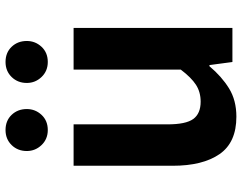

<svg xmlns="http://www.w3.org/2000/svg" viewBox="-108 -732 854 677"><g transform="rotate(-90 318.5 -393.0)"><path d="M246 14Q155 14 114 -45.5Q73 -105 73 -211V-560H219V-229Q219 -164 238 -138Q257 -112 299 -112Q333 -112 358.5 -128.5Q384 -145 412 -182V-560H559V0H439L428 -81H424Q388 -38 346 -12Q304 14 246 14ZM199 -651Q167 -651 146 -673Q125 -695 125 -725Q125 -757 146 -778.5Q167 -800 199 -800Q232 -800 252.5 -778.5Q273 -757 273 -725Q273 -695 252.5 -673Q232 -651 199 -651ZM439 -651Q407 -651 386 -673Q365 -695 365 -725Q365 -757 386 -778.5Q407 -800 439 -800Q472 -800 492.5 -778.5Q513 -757 513 -725Q513 -695 492.5 -673Q472 -651 439 -651Z"/></g></svg>

Font: Noto Sans SC
Style: Bold
Weight: 700
Designer: Ryoko NISHIZUKA  (kana, bopomofo & ideographs); Paul D. Hunt (Latin, Greek & Cyrillic); Sandoll Communications , Soo-you
Foundry: Adobe
Version: Version 2.004-H2;hotconv 1.0.118;makeotfexe 2.5.65603